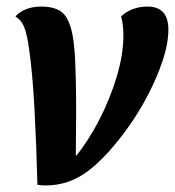

<svg xmlns="http://www.w3.org/2000/svg" viewBox="-20 -550 533 585"><path d="M120 15Q106 15 94 13Q91 -109 85 -219.5Q79 -330 68 -405Q62 -447 53.5 -468Q45 -489 27 -500Q55 -530 106 -530Q161 -530 181 -499Q201 -468 206 -405Q208 -389 209 -365.5Q210 -342 211 -303.5Q212 -265 212 -204Q212 -178 211.5 -145.5Q211 -113 211 -74Q249 -120 282 -184Q315 -248 335.5 -316Q356 -384 356 -443Q356 -456 354.5 -470.5Q353 -485 349 -500Q363 -514 384 -522Q405 -530 429 -530Q493 -530 493 -460Q493 -418 476 -366.5Q459 -315 432 -263Q405 -211 374 -167Q308 -74 249 -29.5Q190 15 120 15Z"/></svg>

Font: Sansita Swashed Medium
Style: Regular
Weight: 500
Designer: Pablo Cosgaya
Foundry: Omnibus-Type
Version: Version 1.003; ttfautohint (v1.8.3)